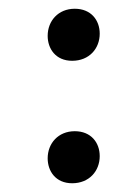

<svg xmlns="http://www.w3.org/2000/svg" viewBox="-20 -407 278 439"><path d="M145 -268C184 -268 208 -296 208 -330C208 -361 188 -387 151 -387C113 -387 89 -359 89 -325C89 -296 107 -268 145 -268ZM145 12C184 12 208 -16 208 -50C208 -81 188 -107 151 -107C113 -107 89 -79 89 -45C89 -16 107 12 145 12Z"/></svg>

Font: Alegreya SC
Style: Regular
Weight: 400
Designer: Juan Pablo del Peral
Foundry: Huerta Tipografica
Version: Version 2.007;PS 002.007;hotconv 1.0.88;makeotf.lib2.5.64775